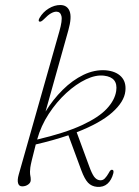

<svg xmlns="http://www.w3.org/2000/svg" viewBox="-20 -737 553 765"><path d="M216.5 -612Q229 -655.5 224.8 -673Q220.5 -690.5 204.5 -690.5Q195 -690.5 183 -683.8Q171 -677 154.5 -660Q143 -648.5 137 -651Q131 -653.5 137.5 -665.5Q151.5 -689.5 174.2 -703.2Q197 -717 220 -717Q247.5 -717 257.2 -692.8Q267 -668.5 252.5 -617L161.5 -292.5Q191 -340.5 229.8 -379Q268.5 -417.5 312.5 -438.8Q356.5 -460 401 -457Q441.5 -453.5 462.5 -432Q483.5 -410.5 479.5 -374Q475 -331.5 427.2 -289Q379.5 -246.5 285.5 -210L335 -75.5Q346 -45 355 -33Q364 -21 376 -19Q389 -17 397.8 -26.2Q406.5 -35.5 412.5 -46.5Q417.5 -56 420.5 -58.5Q423.5 -61 427 -60.5Q434.5 -59.5 431.5 -46.5Q424.5 -19.5 408.2 -5Q392 9.5 366.5 7.5Q344.5 5.5 330.8 -9Q317 -23.5 304 -58.5L252.5 -198Q193.5 -178 122.5 -161.5Q112 -120.5 107 -99.8Q102 -79 100.8 -69.8Q99.5 -60.5 99.5 -53Q99.5 -42 101 -36Q102.5 -30 102.5 -20Q102.5 -9 92.2 -1.8Q82 5.5 68.5 5.5Q55.5 5.5 52 -7.2Q48.5 -20 54.5 -41ZM394.5 -435.5Q362 -439.5 322.5 -420.8Q283 -402 244.2 -366.5Q205.5 -331 174.2 -283.2Q143 -235.5 128 -181Q238.5 -207 305.8 -238Q373 -269 405.2 -303.5Q437.5 -338 443 -374.5Q451 -429 394.5 -435.5Z"/></svg>

Font: Fraunces 9pt S000 Thin
Style: Italic
Weight: 100
Italic angle: -16°
Version: Version 1.000; ttfautohint (v1.8.3)